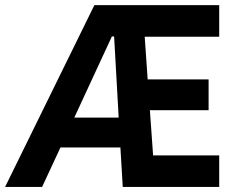

<svg xmlns="http://www.w3.org/2000/svg" viewBox="-23 -740 936 760"><path d="M350.6 -719.7H844.7V-594.7H549.8L561.5 -425.8H802.7V-303.7H570.3L583 -125H844.7V0H462.9L453.6 -156.2H216.3L143.6 0H-2.9ZM446.8 -274.4 428.7 -595.7H419.9L271 -274.4Z"/></svg>

Font: Reddit Sans Chocolate
Style: Bold
Weight: 700
Designer: Stephen Hutchings
Foundry: Reddit
Version: Version 1.011